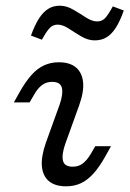

<svg xmlns="http://www.w3.org/2000/svg" viewBox="-20 -646 458 679"><path d="M128.2 -505.6 89.5 -520.2Q103.2 -558.1 118.1 -581Q133.1 -604 150.8 -614.9Q168.5 -625.8 191.1 -625.8Q215.3 -625.8 238.7 -612.1Q262.1 -598.4 283.9 -584.3Q305.6 -570.2 323.4 -570.2Q339.5 -570.2 350.4 -580.6Q361.3 -591.1 379 -623.4L417.7 -608.9Q404.8 -571.8 389.9 -548.4Q375 -525 356.9 -514.1Q338.7 -503.2 315.3 -503.2Q291.1 -503.2 267.3 -517.3Q243.5 -531.5 222.6 -545.2Q201.6 -558.9 183.9 -558.9Q168.5 -558.9 157.3 -548.4Q146 -537.9 128.2 -505.6ZM210.5 -136.3Q197.6 -98.4 202.8 -77.4Q208.1 -56.5 237.1 -56.5Q258.1 -56.5 273 -68.1Q287.9 -79.8 300 -100L316.9 -129H372.6L353.2 -94.4Q332.3 -56.5 310.9 -32.7Q289.5 -8.9 266.1 2Q242.7 12.9 213.7 12.9Q175 12.9 153.2 -5.2Q131.5 -23.4 128.2 -57.3Q125 -91.1 141.9 -140.3L191.1 -276.6Q204 -314.5 198.8 -335.5Q193.5 -356.5 164.5 -356.5Q143.5 -356.5 128.6 -345.2Q113.7 -333.9 101.6 -312.9L84.7 -283.9H29L48.4 -318.5Q70.2 -357.3 91.1 -380.6Q112.1 -404 135.9 -414.9Q159.7 -425.8 187.9 -425.8Q226.6 -425.8 248.4 -407.7Q270.2 -389.5 273.8 -355.6Q277.4 -321.8 259.7 -272.6Z"/></svg>

Font: Playfair 5pt SemiExpanded Light
Style: Italic
Weight: 300
Width: 6
Italic angle: -15.6°
Designer: Claus Eggers Sørensen
Foundry: Claus Eggers Sørensen
Version: Version 2.203